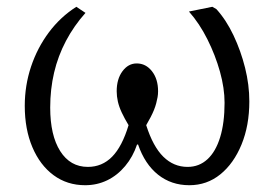

<svg xmlns="http://www.w3.org/2000/svg" viewBox="-20 -532 808 566"><path d="M231 14Q178 14 138 -15.5Q98 -45 75.5 -98Q53 -151 53 -220Q53 -280 71.5 -335.5Q90 -391 124 -436.5Q158 -482 205 -512L232 -494Q198 -456 174.5 -411.5Q151 -367 139.5 -318Q128 -269 128 -215Q128 -133 157.5 -86.5Q187 -40 239 -40Q281 -40 310.5 -70Q340 -100 359 -163Q347 -183 339 -200Q331 -217 327.5 -232.5Q324 -248 324 -263Q324 -299 341 -322Q358 -345 383 -345Q410 -345 428 -322Q446 -299 446 -263Q446 -254 444.5 -245.5Q443 -237 440.5 -227.5Q438 -218 434 -208Q430 -198 424 -186.5Q418 -175 411 -163Q431 -100 461.5 -70Q492 -40 533 -40Q567 -40 591.5 -62.5Q616 -85 629 -127.5Q642 -170 642 -229Q642 -272 628.5 -320.5Q615 -369 591.5 -416Q568 -463 537 -498L606 -512L618 -505Q647 -473 668.5 -427.5Q690 -382 702.5 -332Q715 -282 715 -233Q715 -162 692 -106Q669 -50 629.5 -18Q590 14 538 14Q485 14 446 -17Q407 -48 387 -106H384Q372 -70 349 -42.5Q326 -15 296 -0.5Q266 14 231 14Z"/></svg>

Font: Literata 18pt Light
Style: Regular
Weight: 300
Designer: Latin by Veronika Burian and Jose Scaglione. Greek by Irene Vlachou. Cyrillic by Vera Evstafieva.
Foundry: TypeTogether
Version: Version 3.103;gftools[0.9.29]